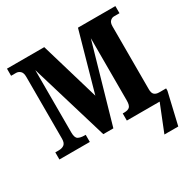

<svg xmlns="http://www.w3.org/2000/svg" viewBox="-198 -905 1300 1307"><g transform="rotate(-30 452.0 -252.0)"><path d="M23 0V-56H50Q77 -56 93 -68.5Q109 -81 109 -114V-600Q109 -632 94.5 -645Q80 -658 62 -658H23V-714H316L452 -254L581 -714H875V-658H832Q816 -658 802.5 -645.5Q789 -633 789 -604V-109Q789 -80 802 -68Q815 -56 840 -56H875H894V-38L836 210H727L811 0H553V-56H565Q595 -56 608 -69Q621 -82 621 -119V-608L447 0H368L185 -609V-119Q185 -77 203 -66.5Q221 -56 254 -56H262V0Z"/></g></svg>

Font: Noto Serif SemiCondensed ExtraBold
Style: Regular
Weight: 800
Width: 4
Designer: Monotype Design Team
Foundry: Monotype Imaging Inc.
Version: Version 2.015